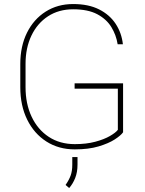

<svg xmlns="http://www.w3.org/2000/svg" viewBox="-20 -741 727 965"><path d="M598.6 -322.3V-76.2Q587.4 -60.1 556.4 -40Q525.4 -20 475.3 -5.1Q425.3 9.8 356 9.8Q274.9 9.8 213.1 -29.8Q151.4 -69.3 116.7 -139.6Q82 -210 82 -302.7V-418.9Q82 -508.8 115.7 -576.7Q149.4 -644.5 209.5 -682.6Q269.5 -720.7 347.7 -720.7Q424.8 -720.7 478 -693.8Q531.2 -667 561.3 -621.3Q591.3 -575.7 597.7 -518.6H571.3Q564 -564.9 539.6 -605Q515.1 -645 468.5 -669.7Q421.9 -694.3 347.7 -694.3Q275.4 -694.3 221.4 -659.2Q167.5 -624 137.9 -562Q108.4 -500 108.4 -419.9V-302.7Q108.4 -219.2 138.9 -154.5Q169.4 -89.8 225.1 -53.2Q280.8 -16.6 356 -16.6Q414.1 -16.6 458.7 -28.6Q503.4 -40.5 532.5 -57.4Q561.5 -74.2 572.3 -88.4V-295.4H355V-322.3ZM369.6 48.3V85.9Q369.6 124.5 357.9 153.8Q346.2 183.1 327.6 204.1L309.6 188.5Q326.7 164.1 335 141.4Q343.3 118.7 343.3 86.9V48.3Z"/></svg>

Font: Vazirmatn RD Thin
Style: Regular
Weight: 100
Designer: Saber Rastikerdar
Foundry: Saber Rastikerdar
Version: Version 32.102